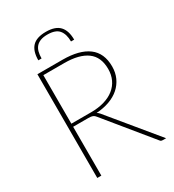

<svg xmlns="http://www.w3.org/2000/svg" viewBox="-211 -1011 1019 1127"><g transform="rotate(-30 298.5 -447.0)"><path d="M111.5 0ZM139 -331V0H111.5V-703H281Q395.5 -703 455 -658.5Q514.5 -614 514.5 -523.5Q514.5 -482 499 -448Q483.5 -414 455.5 -389.2Q427.5 -364.5 387.5 -350Q347.5 -335.5 299 -332.5Q308 -327.5 316.5 -317.5L578 0H555.5Q550 0 545.8 -1.5Q541.5 -3 537.5 -8.5L289.5 -312Q285.5 -317.5 281.2 -321Q277 -324.5 271.8 -326.8Q266.5 -329 259.2 -330Q252 -331 241.5 -331ZM139 -352H273Q322.5 -352 362.2 -363.8Q402 -375.5 429.8 -397.8Q457.5 -420 472.2 -451.5Q487 -483 487 -522.5Q487 -604 434 -642.5Q381 -681 281 -681H139ZM278.5 -894Q342 -894 371 -863Q400 -832 400 -771H378.5Q378.5 -821 356 -848.2Q333.5 -875.5 278.5 -875.5Q251 -875.5 232 -868.5Q213 -861.5 201.2 -848.2Q189.5 -835 184.2 -815.5Q179 -796 179 -771H157Q157 -833 186 -863.5Q215 -894 278.5 -894Z"/></g></svg>

Font: Lato Thin
Style: Regular
Weight: 200
Designer: Lukasz Dziedzic
Foundry: tyPoland Lukasz Dziedzic
Version: Version 2.007; 2014-02-27